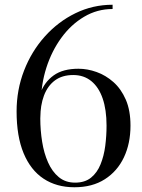

<svg xmlns="http://www.w3.org/2000/svg" viewBox="-20 -780 600 810"><path d="M294 10Q218.5 10 163.8 -26.2Q109 -62.5 79.5 -133.8Q50 -205 50 -310Q50 -401 81.5 -482.2Q113 -563.5 169 -626Q225 -688.5 298.2 -724.2Q371.5 -760 455 -760V-742Q390 -742 334.8 -709.2Q279.5 -676.5 238.8 -620.5Q198 -564.5 175.5 -494Q153 -423.5 153 -348L150 -280.5Q150 -230.5 157.8 -182Q165.5 -133.5 182.8 -94.8Q200 -56 228 -32.8Q256 -9.5 297 -9.5Q338 -9.5 364 -30.5Q390 -51.5 404.2 -86.8Q418.5 -122 424 -164.5Q429.5 -207 429.5 -250Q429.5 -317 413 -364.8Q396.5 -412.5 365 -438Q333.5 -463.5 289 -463.5Q242.5 -463.5 211.8 -440.8Q181 -418 165.5 -376.8Q150 -335.5 150 -280.5H133Q133 -339 150.2 -386.5Q167.5 -434 206.5 -462Q245.5 -490 311 -490Q349 -490 387.5 -476.2Q426 -462.5 458.5 -433.8Q491 -405 510.8 -359.5Q530.5 -314 530.5 -250Q530.5 -175 502.8 -116.2Q475 -57.5 422.2 -23.8Q369.5 10 294 10Z"/></svg>

Font: Bodoni Moda SC
Style: Regular
Weight: 400
Designer: Owen Earl
Foundry: indestructible type
Version: Version 2.005